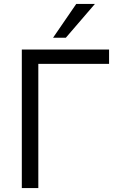

<svg xmlns="http://www.w3.org/2000/svg" viewBox="-20 -957 593 977"><path d="M91 0V-705H535V-632H175V0ZM250 -765 368 -937H463L315 -765Z"/></svg>

Font: Nunito Sans 11pt
Style: Regular
Weight: 400
Version: Version 3.101;gftools[0.9.27]